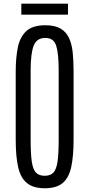

<svg xmlns="http://www.w3.org/2000/svg" viewBox="-20 -1007 482 1037"><path d="M221.7 9.8Q159.2 9.8 125 -18.6Q90.8 -46.9 77.9 -105Q64.9 -163.1 64.9 -251.5V-621.1Q64.9 -695.3 76.4 -751.5Q87.9 -807.6 122.1 -839.1Q156.2 -870.6 225.1 -870.6Q276.9 -870.6 307.4 -852.5Q337.9 -834.5 353 -801.3Q368.2 -768.1 372.8 -722.4Q377.4 -676.8 377.4 -621.1V-251.5Q377.4 -163.1 364.7 -105Q352.1 -46.9 318.6 -18.6Q285.2 9.8 221.7 9.8ZM221.7 -57.6Q252.4 -57.6 268.6 -75Q284.7 -92.3 290.8 -134.8Q296.9 -177.2 296.9 -251.5V-627Q296.9 -718.8 283.4 -760.5Q270 -802.2 225.1 -802.2Q178.2 -802.2 161.9 -760.3Q145.5 -718.3 145.5 -627.4V-251.5Q145.5 -176.8 151.6 -134.5Q157.7 -92.3 174.1 -75Q190.4 -57.6 221.7 -57.6ZM95.2 -927.7V-987.3H347.2V-927.7Z"/></svg>

Font: Antonio ExtraLight
Style: Regular
Weight: 250
Designer: Vernon Adams
Foundry: Vernon Adams
Version: Version 1.002